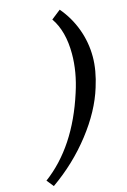

<svg xmlns="http://www.w3.org/2000/svg" viewBox="-222 -810 692 1047"><g transform="rotate(-15 124.5 -286.5)"><path d="M-53.7 174.3 -85 135.3Q102.5 -3.9 192.4 -285.2Q228.5 -395 228.5 -497.1Q228.5 -626 173.3 -705.1L226.1 -746.6Q278.3 -685.1 306.2 -609.4Q334 -533.7 334 -452.6Q334 -375.5 305.2 -285.2Q267.6 -162.1 172.1 -39.6Q76.7 83 -53.7 174.3Z"/></g></svg>

Font: Elstob 6pt
Style: Italic
Weight: 700
Italic angle: -20°
Designer: Peter S. Baker
Version: Version 1.015